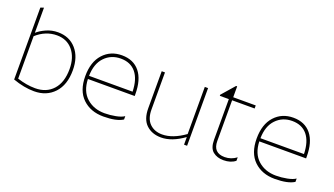

<svg xmlns="http://www.w3.org/2000/svg" viewBox="-64 -1173 2880 1658"><g transform="rotate(20 1376.5 -344.0)"><path d="M119 -698V-467Q150 -495 200 -517.5Q250 -540 307 -540Q412 -540 475 -468Q538 -396 538 -275Q538 -140 468 -65Q398 10 284 10Q192 10 89 -27V-688ZM284 -18Q387 -18 447.5 -85Q508 -152 508 -275Q508 -382 453.5 -447Q399 -512 307 -512Q204 -512 119 -436V-46Q205 -18 284 -18Z M1099 -27Q1041 10 921 10Q803 10 729.5 -60.5Q656 -131 656 -265Q656 -396 722.5 -469Q789 -542 894 -542Q1000 -542 1058 -470.5Q1116 -399 1116 -265V-249H686Q690 -137 756 -78.5Q822 -20 921 -20Q972 -20 1023 -30Q1074 -40 1099 -58ZM894 -512Q805 -512 746.5 -451Q688 -390 686 -278H1086Q1083 -392 1033.5 -452Q984 -512 894 -512Z M1688 0H1660V-70Q1550 10 1451 10Q1367 10 1314.5 -39.5Q1262 -89 1262 -190V-530H1292V-190Q1292 -104 1336 -61Q1380 -18 1451 -18Q1548 -18 1658 -97V-530H1688Z M2133 -24Q2091 10 2024 10Q1966 10 1927.5 -21Q1889 -52 1889 -130V-502H1806V-512L1909 -630H1919V-530H2126V-502H1919V-128Q1919 -19 2025 -19Q2085 -19 2133 -56Z M2674 -27Q2616 10 2496 10Q2378 10 2304.5 -60.5Q2231 -131 2231 -265Q2231 -396 2297.5 -469Q2364 -542 2469 -542Q2575 -542 2633 -470.5Q2691 -399 2691 -265V-249H2261Q2265 -137 2331 -78.5Q2397 -20 2496 -20Q2547 -20 2598 -30Q2649 -40 2674 -58ZM2469 -512Q2380 -512 2321.5 -451Q2263 -390 2261 -278H2661Q2658 -392 2608.5 -452Q2559 -512 2469 -512Z"/></g></svg>

Font: Roundo ExtraLight
Style: Regular
Weight: 250
Designer: Namrata Goyal (Gurmukhi), Shiva Nallaperumal (Latin)
Foundry: Indian Type Foundry
Version: Version 1.000;PS 1.0;hotconv 1.0.88;makeotf.lib2.5.647800